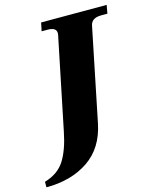

<svg xmlns="http://www.w3.org/2000/svg" viewBox="-133 -780 775 973"><g transform="rotate(-15 255.0 -293.0)"><path d="M-12 85Q60 64 94 10Q128 -44 146 -135L245 -617Q246 -620 246 -626Q246 -656 200 -656H169L178 -700H522L514 -656H483Q456 -656 441.5 -646.5Q427 -637 423 -617L324 -132Q299 -8 209 53Q119 114 -12 114Z"/></g></svg>

Font: Taviraj
Style: Bold Italic
Weight: 700
Italic angle: -12°
Designer: Katatrad Team
Foundry: CadsonDemak
Version: Version 1.001